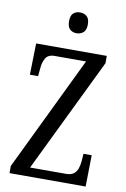

<svg xmlns="http://www.w3.org/2000/svg" viewBox="-99 -978 682 1036"><g transform="rotate(10 241.5 -460.0)"><path d="M29 0V-39L331 -665H159Q123 -665 109.5 -641Q96 -617 94 -585L90 -542H45L49 -714H436V-674L133 -49H330Q356 -49 371 -60Q386 -71 392.5 -89.5Q399 -108 401 -130L404 -172H449L446 0ZM254 -806Q232 -806 217.5 -819Q203 -832 203 -863Q203 -895 217.5 -907.5Q232 -920 254 -920Q275 -920 290.5 -907.5Q306 -895 306 -863Q306 -832 290.5 -819Q275 -806 254 -806Z"/></g></svg>

Font: Noto Serif Khmer ExtraCondensed
Style: Regular
Weight: 400
Width: 2
Designer: Danh Hong and the Monotype Design Team
Foundry: Monotype Imaging Inc.
Version: Version 2.004